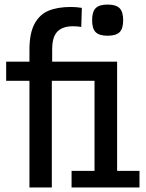

<svg xmlns="http://www.w3.org/2000/svg" viewBox="-20 -821 640 841"><path d="M109 -467H7V-551H109V-603Q109 -675 131.2 -716.5Q153.5 -758 193 -774.2Q232.5 -790.5 290.5 -790.5Q314.5 -790.5 338.5 -786.5L336 -703Q318 -706 299.5 -706Q254.5 -706 231.5 -682.8Q208.5 -659.5 208.5 -605V-551H493V-72.5H591V0H293.5V-72.5H394V-467H207V0H109ZM383.5 -732.5Q383.5 -769.5 399 -785.2Q414.5 -801 451 -801Q488 -801 503.8 -785.2Q519.5 -769.5 519.5 -732.5Q519.5 -695.5 503.8 -680Q488 -664.5 451 -664.5Q414.5 -664.5 399 -680.2Q383.5 -696 383.5 -732.5Z"/></svg>

Font: JuliaMono Medium
Style: Regular
Weight: 500
Monospace: yes
Designer: cormullion
Foundry: corm
Version: Version 0.054; ttfautohint (v1.8.4)